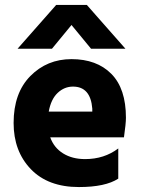

<svg xmlns="http://www.w3.org/2000/svg" viewBox="-20 -751 573 776"><path d="M458 -29Q406 5 299 5Q174 5 104.5 -67.5Q35 -140 35 -254Q35 -375 102.5 -443.5Q170 -512 269 -512Q371 -512 430 -452.5Q489 -393 489 -275Q489 -252 481 -196H183Q198 -154 235 -131Q272 -108 324 -108Q401 -108 458 -151ZM275 -401Q240 -401 213 -375.5Q186 -350 177 -300H353V-312Q346 -401 275 -401ZM190 -554H51L207 -731H331L487 -554H348L269 -650Z"/></svg>

Font: Hind Guntur
Style: Bold
Weight: 700
Designer: Manushi Parikh, Hitesh Malaviya
Foundry: Indian Type Foundry
Version: Version 1.002;PS 1.0;hotconv 1.0.86;makeotf.lib2.5.63406; tt